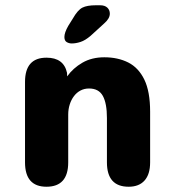

<svg xmlns="http://www.w3.org/2000/svg" viewBox="-20 -704 659 729"><path d="M468.5 5Q386 5 386 -87.5V-256Q386 -311.5 370.5 -339.8Q355 -368 318 -368Q300.5 -368 286 -360.5Q271.5 -353 261 -339.2Q250.5 -325.5 244.8 -307.5Q239 -289.5 239 -269V-87.5Q239 5 156.5 5Q75 5 75 -87.5V-393Q75 -485 156.5 -485Q222 -485 234.5 -427.5L235 -414Q257.5 -445.5 293 -466Q328.5 -486.5 376 -486.5Q427.5 -486.5 466.8 -466.8Q506 -447 528 -401.8Q550 -356.5 550 -280V-87.5Q550 -42.5 529 -18.8Q508 5 468.5 5ZM252.5 -539Q242 -539 233.2 -544.2Q224.5 -549.5 224.5 -563.5Q224.5 -580 239 -605.5L256.5 -633.5Q275 -666 292.8 -675Q310.5 -684 344 -684H360Q378 -684 387.5 -675Q397 -666 397 -652Q397 -633.5 375 -614.5L324 -568Q303.5 -550.5 285.8 -544.8Q268 -539 252.5 -539Z"/></svg>

Font: Sono ExtraLight Monospace
Style: Bold
Weight: 700
Version: Version 2.112